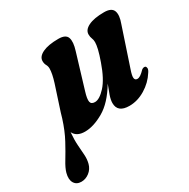

<svg xmlns="http://www.w3.org/2000/svg" viewBox="-236 -591 930 944"><g transform="rotate(-30 229.0 -119.0)"><path d="M90 -271.5Q105 -319 105 -347Q105 -359.5 99 -370.2Q93 -381 93 -395Q93 -420.5 125.2 -436Q157.5 -451.5 215 -451.5Q256.5 -451.5 265 -427Q273.5 -402.5 259 -356.5L200.5 -163Q188.5 -124.5 191.8 -108.2Q195 -92 216.5 -92Q242.5 -92 276.8 -129.5Q311 -167 338.5 -246Q352 -284 357.8 -308.5Q363.5 -333 363.5 -347.5Q363.5 -360.5 359 -371Q354.5 -381.5 354.5 -395.5Q354.5 -421.5 386.2 -437Q418 -452.5 475 -452.5Q517 -452.5 526.5 -427.8Q536 -403 519.5 -359L448.5 -146Q436.5 -112 438.8 -99.2Q441 -86.5 454 -86.5Q462.5 -86.5 472.2 -92.8Q482 -99 498 -115.5Q509 -122.5 517 -119Q522 -116.5 522.8 -107.8Q523.5 -99 514.5 -86Q488 -44 444.2 -17.5Q400.5 9 354 9Q287.5 9 287.5 -44.5Q287.5 -63 296.2 -88Q305 -113 315.5 -139.5Q266 -57 208 -23.8Q150 9.5 101.5 9.5Q54 9.5 38 -24Q34.5 18 36.8 49.8Q39 81.5 40.8 106.8Q42.5 132 36.5 155Q29.5 181.5 8.5 197.8Q-12.5 214 -37 214Q-64.5 214 -76.8 193.5Q-89 173 -80 139Q-73.5 115 -53 81.8Q-32.5 48.5 -7.8 2.8Q17 -43 36 -103Q39.5 -117 44.5 -132Z"/></g></svg>

Font: Fraunces 144pt Soft
Style: Bold Italic
Weight: 700
Italic angle: -16°
Version: Version 1.000;[b76b70a41]